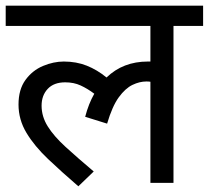

<svg xmlns="http://www.w3.org/2000/svg" viewBox="-20 -642 733 674"><path d="M0 -551V-622H693V-551H589V0H508V-355Q502 -356 494 -356Q470 -356 445 -344Q420 -332 397 -300.5Q374 -269 356 -208L279 -232Q291 -278 311 -313Q287 -331 263 -342Q239 -353 209 -353Q169 -353 147.5 -330Q126 -307 126 -271Q126 -233 147.5 -198.5Q169 -164 210 -126.5Q251 -89 309 -40L255 12Q197 -38 149 -83.5Q101 -129 73 -175.5Q45 -222 45 -275Q45 -328 69.5 -361.5Q94 -395 131 -410.5Q168 -426 204 -426Q248 -426 284.5 -411.5Q321 -397 354 -370Q412 -426 499 -426Q504 -426 508 -426V-551Z"/></svg>

Font: Noto Sans Historical
Style: Regular
Weight: 400
Designer: Monotype Design Team
Foundry: Monotype Imaging Inc.
Version: Version 2.013; ttfautohint (v1.8.4.7-5d5b)